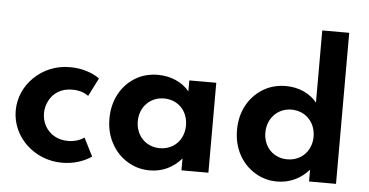

<svg xmlns="http://www.w3.org/2000/svg" viewBox="-56 -966 2092 1089"><g transform="rotate(5 990.0 -422.0)"><path d="M330 16C363.5 16 395 11.5 425 2C455 -8 479.5 -19.5 498.5 -34L446 -137.5C424 -121 390.5 -110 354 -110C324.5 -110 298.5 -116.5 276 -129.5C231 -155.5 205 -202 205 -256C205 -280.5 211 -304 222.5 -326.5C245.5 -371 289.5 -402 353 -402C390 -402 421 -393 446 -374.5L498.5 -478C480 -492.5 455.5 -504.5 425 -514C394.5 -523.5 362.5 -528 329.5 -528C248 -528 177 -496.5 125.5 -446C73.5 -395.5 44 -328 44 -255.5C44 -105 174 16 330 16Z M831 16C901.5 16 963.5 -13.5 1010 -67.5V0H1163.5V-512H1010V-449.5C970 -499 903.5 -528 831 -528C781.5 -528 738 -516 700 -492.5C661.5 -468.5 631.5 -436 610 -395.5C588.5 -354.5 577.5 -308.5 577.5 -257C577.5 -204.5 589 -157.5 611.5 -116.5C634 -75 664.5 -43 703 -19.5C741.5 4.5 784 16 831 16ZM876.5 -114.5C797 -114.5 739 -174 739 -256C739 -338 798 -397.5 876.5 -397.5C956 -397.5 1013.5 -338.5 1013.5 -256C1013.5 -174 956.5 -114.5 876.5 -114.5Z M1556 16C1627.5 16 1691 -15 1736.5 -67.5V0H1890V-860H1736.5V-449.5C1696 -499 1632 -528 1560 -528C1510.5 -528 1466.5 -516 1428 -492.5C1389.5 -468.5 1359 -436 1337 -395.5C1315 -354.5 1304 -308 1304 -256C1304 -203 1315.5 -156 1338 -115C1360.5 -74 1391 -42 1429.5 -19C1467.5 4.5 1509.5 16 1556 16ZM1602 -114.5C1522.5 -114.5 1465.5 -174 1465.5 -255C1465.5 -337 1524 -397.5 1602.5 -397.5C1682 -397.5 1740 -337 1740 -255.5C1740 -174.5 1682.5 -114.5 1602 -114.5Z"/></g></svg>

Font: Spartan
Style: Bold
Weight: 700
Designer: Matt Bailey, Mirko Velimirovic
Foundry: Matt Bailey
Version: Version 1.003